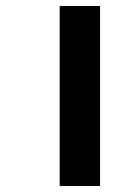

<svg xmlns="http://www.w3.org/2000/svg" viewBox="-20 -617 438 637"><path d="M178 0V-597H312V0Z"/></svg>

Font: Noto Sans Gujarati
Style: Regular
Weight: 400
Designer: Jelle Bosma - Monotype Design Team, Universal Thirst
Foundry: Monotype Imaging Inc.
Version: Version 2.102